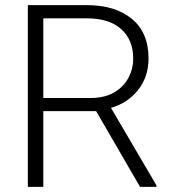

<svg xmlns="http://www.w3.org/2000/svg" viewBox="-20 -731 675 751"><path d="M527.8 0 356 -296.4H149.4V0H88.9V-710.9H319.8Q430.7 -710.9 495.8 -657.2Q561 -603.5 561 -502Q561 -431.2 520.5 -379.6Q480 -328.1 414.1 -309.1L591.8 -6.3V0ZM319.8 -659.2H149.4V-347.7H333.5Q389.2 -347.7 426.3 -369.4Q463.4 -391.1 482.2 -426.3Q501 -461.4 501 -502Q501 -574.7 454.3 -616.9Q407.7 -659.2 319.8 -659.2Z"/></svg>

Font: Vazirmatn FD ExtraLight
Style: Regular
Weight: 200
Designer: Saber Rastikerdar
Foundry: Saber Rastikerdar
Version: Version 33.003